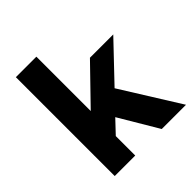

<svg xmlns="http://www.w3.org/2000/svg" viewBox="-200 -880 1019 1019"><g transform="rotate(-45 309.5 -371.0)"><path d="M432 0H614L408 -330L605 -537H430L233 -334V-742H79V0H233V-146L302 -219Z"/></g></svg>

Font: Juman SemiBold
Style: Regular
Weight: 600
Designer: Bandar Raffah (Arabic) Julieta Ulanovsky (Latin)
Foundry: Caramella
Version: Version 5.022;PS 005.022;hotconv 1.0.88;makeotf.lib2.5.64775